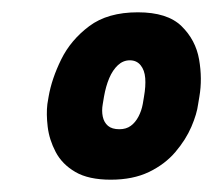

<svg xmlns="http://www.w3.org/2000/svg" viewBox="-20 -726 346 312"><path d="M302 -557Q300 -541 291 -520Q282 -499 265 -479Q248 -459 222 -446.5Q196 -434 160 -434Q124 -434 102.5 -446.5Q81 -459 70.5 -479Q60 -499 57.5 -520Q55 -541 57 -557L59 -569Q64 -598 79.5 -629.5Q95 -661 125 -683.5Q155 -706 204 -706Q252 -706 275 -683.5Q298 -661 303.5 -629.5Q309 -598 304 -569ZM214 -569Q217 -586 216 -599Q215 -612 208.5 -620Q202 -628 191 -628Q180 -628 171.5 -620Q163 -612 157.5 -599Q152 -586 149 -569L147 -557Q145 -546 147 -536.5Q149 -527 155.5 -521.5Q162 -516 174 -516Q185 -516 192.5 -521.5Q200 -527 205 -536.5Q210 -546 212 -557Z"/></svg>

Font: Winky Sans ExtraBold
Style: Italic
Weight: 800
Italic angle: -8.97852°
Designer: Simon Atzbach
Foundry: typofactur
Version: Version 1.205